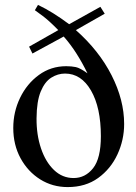

<svg xmlns="http://www.w3.org/2000/svg" viewBox="-20 -742 550 777"><path d="M253.9 15.1Q192.4 15.1 142.6 -16.1Q92.8 -47.4 63.2 -101.6Q33.7 -155.8 33.7 -224.1Q33.7 -289.1 61.3 -346.2Q88.9 -403.3 137.5 -438.7Q186 -474.1 248 -474.1Q269.5 -474.1 286.9 -470.5Q304.2 -466.8 334 -445.3Q314 -486.3 290.3 -523.9Q266.6 -561.5 237.8 -594.2L111.3 -525.4L97.7 -553.2L215.8 -620.1Q193.8 -642.6 179.9 -655Q166 -667.5 153.1 -677.2Q140.1 -687 121.1 -700.7L133.8 -722.2Q164.6 -707.5 195.8 -688Q227.1 -668.5 259.8 -644L386.2 -714.4L403.8 -686.5L287.1 -620.1Q380.9 -537.1 431.6 -437.3Q482.4 -337.4 482.4 -240.2Q482.4 -175.8 455.3 -117.2Q428.2 -58.6 377.2 -21.7Q326.2 15.1 253.9 15.1ZM277.8 -21.5Q325.2 -21.5 356.7 -61.3Q388.2 -101.1 388.2 -190.9Q388.2 -306.6 348.4 -375.5Q308.6 -444.3 243.2 -444.3Q213.9 -444.3 187.5 -427.7Q161.1 -411.1 144.8 -371.6Q128.4 -332 127.9 -263.2Q127.4 -196.3 146 -141.4Q164.6 -86.4 198.5 -54Q232.4 -21.5 277.8 -21.5Z"/></svg>

Font: Nuosu SIL
Style: Regular
Weight: 400
Designer: Peter Constable, Alex Kotlar, Peter Martin
Foundry: SIL International
Version: Version 2.300